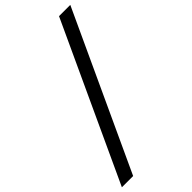

<svg xmlns="http://www.w3.org/2000/svg" viewBox="-311 -901 1121 1121"><g transform="rotate(-45 250.0 -340.0)"><path d="M-20 143 427 -823H520L73 143Z"/></g></svg>

Font: Iosevka Curly Slab MdObl
Style: Regular
Weight: 500
Italic angle: -9°
Monospace: yes
Designer: Belleve Invis
Foundry: Belleve Invis
Version: Version 11.0.0; ttfautohint (v1.8.3)